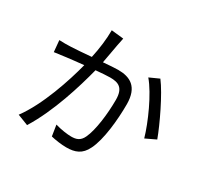

<svg xmlns="http://www.w3.org/2000/svg" viewBox="-166 -1012 1331 1266"><g transform="rotate(30 500.0 -379.5)"><path d="M438 -780 345 -790C345 -722 335 -644 319 -572C259 -567 200 -562 167 -561C135 -560 109 -559 78 -561L86 -474C112 -478 153 -483 176 -486C202 -489 250 -495 303 -500C269 -366 194 -138 92 -1L174 31C279 -138 347 -364 384 -508C428 -512 468 -515 492 -515C555 -515 598 -498 598 -406C598 -298 582 -168 550 -100C530 -57 500 -49 463 -49C435 -49 382 -56 340 -69L353 14C385 22 433 29 471 29C536 29 585 12 617 -55C659 -138 675 -297 675 -416C675 -551 602 -585 513 -585C489 -585 447 -582 400 -578C411 -633 420 -692 426 -721C430 -740 434 -762 438 -780ZM782 -674 709 -641C780 -558 858 -382 887 -279L965 -316C931 -409 844 -593 782 -674Z"/></g></svg>

Font: Source Han Sans TC
Style: Regular
Weight: 400
Designer: Ryoko NISHIZUKA 西塚涼子 (kana, bopomofo & ideographs); Paul D. Hunt (Latin, Greek & Cyrillic); Sandoll Communications 산돌커뮤니
Foundry: Adobe
Version: Version 2.002;hotconv 1.0.116;makeotfexe 2.5.65601